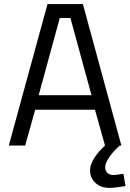

<svg xmlns="http://www.w3.org/2000/svg" viewBox="-20 -711 636 938"><path d="M23 0 212 -691H385L573 0H493L444 -175H152L103 0ZM169 -246H427L324 -623H272ZM515 207Q484 207 462.5 194.5Q441 182 430.5 163Q420 144 420 123Q420 99 432.5 75Q445 51 464 29.5Q483 8 502 -8L565 0Q544 19 528 38Q512 57 503 74.5Q494 92 494 107Q494 123 504.5 133.5Q515 144 535 144Q544 144 558.5 141.5Q573 139 583 138L593 198Q574 201 552 204Q530 207 515 207Z"/></svg>

Font: Cairo Play
Style: Regular
Weight: 400
Designer: Mohamed Gaber, Accademia di Belle Arti di Urbino
Foundry: Kief Type Foundry, Accademia di Belle Arti di Urbino
Version: Version 3.119